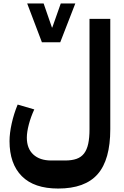

<svg xmlns="http://www.w3.org/2000/svg" viewBox="-20 -849 717 1109"><path d="M316 240Q177 240 106 168.5Q35 97 35 -34Q35 -79 47.5 -135.5Q60 -192 82 -245L178 -217Q158 -174 146.5 -130Q135 -86 135 -54Q135 9 172.5 43.5Q210 78 276 78H356Q395 78 422 68.5Q449 59 465.5 37.5Q482 16 489.5 -18.5Q497 -53 497 -103V-740H617V-103Q617 74 544 157Q471 240 316 240ZM137 -829H232L280 -690H282L331 -829H415L328 -605H222Z"/></svg>

Font: IBM Plex Arabic
Style: Bold
Weight: 700
Designer: Mike Abbink, Paul van der Laan, Pieter van Rosmalen, Wael Morcos, Khajak Apelian
Foundry: Bold Monday
Version: Version 1.0